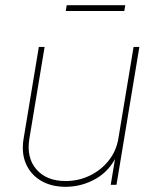

<svg xmlns="http://www.w3.org/2000/svg" viewBox="-20 -718 603 746"><path d="M234.9 7.8Q179.2 7.8 139.2 -15.9Q99.1 -39.6 80.8 -81.8Q62.5 -124 71.8 -179.7L130.9 -535.6H153.3L94.2 -179.7Q82 -105.5 121.3 -60.1Q160.6 -14.6 234.9 -14.6Q285.6 -14.6 329.3 -35.9Q373 -57.1 402.6 -94.5Q432.1 -131.8 439.9 -179.7L499 -535.6H521.5L432.6 0H410.2L429.7 -117.2H435.5Q407.2 -54.7 352.3 -23.4Q297.4 7.8 234.9 7.8ZM466.8 -697.8 462.9 -675.3H235.4L239.3 -697.8Z"/></svg>

Font: Inter 20pt Thin
Style: Italic
Weight: 250
Italic angle: -9.3988°
Version: Version 4.001;git-66647c0bb